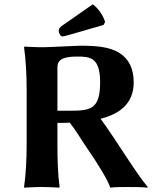

<svg xmlns="http://www.w3.org/2000/svg" viewBox="-20 -863 727 886"><path d="M245 -296C263 -296 282 -296 302 -297C330 -262 357 -215 384 -176C434 -104 478 -31 489 3C508 0 548 0 567 0C587 0 640 0 660 3L662 0C611 -58 507 -231 444 -315C529 -336 597 -383 597 -483C597 -548 573 -592 532 -618C486 -648 419 -652 353 -652C328 -652 207 -645 177 -645C143 -645 93 -648 93 -648L91 -645C99 -588 103 -520 103 -445V-200C103 -125 99 -54 91 0L92 3C92 3 138 0 173 0C207 0 253 3 253 3L255 0C247 -57 245 -125 245 -200ZM334 -602C395 -602 442 -600 442 -482C442 -357 396 -352 299 -352H245V-553C245 -582 263 -602 334 -602ZM408 -843 266 -744C253 -735 251 -727 251 -720C251 -711 259 -695 267 -695C275 -695 284 -698 306 -704L458 -748L465 -762C456 -791 435 -824 408 -843Z"/></svg>

Font: Libertinus Sans
Style: Bold
Weight: 700
Designer: Philipp H. Poll, Khaled Hosny
Foundry: Caleb Maclennan
Version: Version 7.050;RELEASE